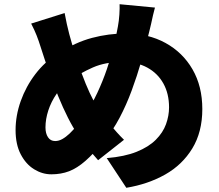

<svg xmlns="http://www.w3.org/2000/svg" viewBox="-20 -826 1040 912"><path d="M716 -790Q712 -776 707 -754.5Q702 -733 697.5 -711.5Q693 -690 689 -676Q672 -607 651.5 -536Q631 -465 605.5 -396Q580 -327 548 -266.5Q516 -206 476 -158Q426 -97 386 -62Q346 -27 308 -12.5Q270 2 224 2Q181 2 142 -22Q103 -46 78.5 -93Q54 -140 54 -208Q54 -277 78.5 -346Q103 -415 148 -474Q193 -533 255 -572Q338 -625 417 -646Q496 -667 578 -667Q684 -667 766 -622Q848 -577 894.5 -496.5Q941 -416 941 -308Q941 -199 893.5 -121Q846 -43 764.5 3Q683 49 580 66L487 -75Q572 -82 629 -105Q686 -128 720 -162Q754 -196 768.5 -236Q783 -276 783 -316Q783 -381 756 -429.5Q729 -478 679.5 -505Q630 -532 563 -532Q481 -532 421 -505.5Q361 -479 312 -444Q275 -418 249 -380.5Q223 -343 209.5 -301.5Q196 -260 196 -221Q196 -192 208 -174Q220 -156 242 -156Q259 -156 276 -165.5Q293 -175 311 -192Q329 -209 347.5 -233Q366 -257 386 -286Q417 -331 442.5 -385.5Q468 -440 487.5 -497Q507 -554 520 -606.5Q533 -659 540 -700Q545 -726 547 -757Q549 -788 548 -806ZM287 -764Q292 -736 297.5 -711.5Q303 -687 309 -664Q321 -619 336.5 -570Q352 -521 369.5 -473.5Q387 -426 405.5 -386Q424 -346 442 -318Q468 -280 501.5 -237.5Q535 -195 569 -162L446 -65Q417 -98 395.5 -124.5Q374 -151 352 -183Q327 -219 303 -266.5Q279 -314 256.5 -369Q234 -424 213 -483.5Q192 -543 173 -603Q164 -632 154 -657.5Q144 -683 128 -714Z"/></svg>

Font: Noto Sans SC Black
Style: Regular
Weight: 900
Designer: Ryoko NISHIZUKA  (kana, bopomofo & ideographs); Paul D. Hunt (Latin, Greek & Cyrillic); Sandoll Communications , Soo-you
Foundry: Adobe
Version: Version 2.004-H2;hotconv 1.0.118;makeotfexe 2.5.65603